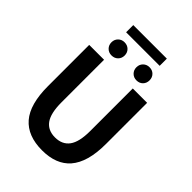

<svg xmlns="http://www.w3.org/2000/svg" viewBox="-297 -1193 1343 1343"><g transform="rotate(45 374.0 -521.5)"><path d="M88 -333V-741H235V-320Q235 -212 270.5 -163Q306 -114 376 -114Q447 -114 483 -163Q519 -212 519 -320V-741H661V-333Q661 -153 586 -67Q515 14 376 14Q233 14 160.5 -70Q88 -154 88 -333ZM185 -864Q185 -892 203.5 -910.5Q222 -929 250 -929Q279 -929 297.5 -910.5Q316 -892 316 -864Q316 -836 297.5 -817.5Q279 -799 250 -799Q222 -799 203.5 -817.5Q185 -836 185 -864ZM208 -1057H540V-986H208ZM432 -864Q432 -892 450.5 -910.5Q469 -929 497 -929Q526 -929 544 -910.5Q562 -892 562 -864Q562 -836 544 -817.5Q526 -799 497 -799Q469 -799 450.5 -817.5Q432 -836 432 -864Z"/></g></svg>

Font: Merged Yaku Han JP
Style: Bold
Weight: 700
Designer: Ryoko NISHIZUKA 西塚涼子 (kana, bopomofo & ideographs); Paul D. Hunt (Latin, Greek & Cyrillic); Sandoll Communications 산돌커뮤니
Foundry: Adobe
Version: Version 2.004